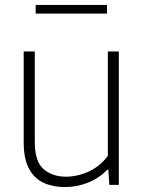

<svg xmlns="http://www.w3.org/2000/svg" viewBox="-20 -749 584 778"><path d="M243 9Q194.5 9 156.8 -8.2Q119 -25.5 97.5 -65.5Q76 -105.5 76 -172.5V-540.5H121V-173Q121 -94.5 156.5 -63.8Q192 -33 248 -33Q275.5 -33 306.2 -41.5Q337 -50 365.8 -68.5Q394.5 -87 417 -117.5V-540.5H461.5V0H423L419 -61.5H415Q380.5 -26 335.5 -8.5Q290.5 9 243 9ZM124.5 -694V-729H413.5V-694Z"/></svg>

Font: Encode Sans Condensed Thin ExtraLight
Style: Regular
Weight: 250
Version: Version 3.002